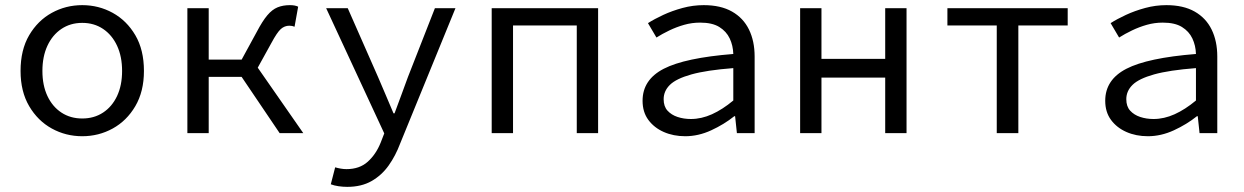

<svg xmlns="http://www.w3.org/2000/svg" viewBox="-20 -518 4840 747"><path d="M300 12Q236 12 181.5 -18Q127 -48 93.5 -105Q60 -162 60 -242Q60 -324 93.5 -381Q127 -438 181.5 -468Q236 -498 300 -498Q364 -498 418.5 -468Q473 -438 506.5 -381Q540 -324 540 -242Q540 -162 506.5 -105Q473 -48 418.5 -18Q364 12 300 12ZM300 -57Q346 -57 381 -80Q416 -103 435.5 -144.5Q455 -186 455 -242Q455 -298 435.5 -340Q416 -382 381 -405.5Q346 -429 300 -429Q254 -429 219 -405.5Q184 -382 164.5 -340Q145 -298 145 -242Q145 -186 164.5 -144.5Q184 -103 219 -80Q254 -57 300 -57Z M709 0V-486H792V-286H961L1160 0H1068L920 -219H792V0ZM973 -237 901 -251 979 -394Q1001 -436 1020 -458.5Q1039 -481 1060 -489.5Q1081 -498 1108 -498Q1128 -498 1140 -492L1126 -414Q1121 -416 1116.5 -417Q1112 -418 1106 -418Q1087 -418 1072.5 -405Q1058 -392 1036 -351Z M1331 209Q1314 209 1297 206.5Q1280 204 1267 199L1284 133Q1294 136 1305.5 138Q1317 140 1328 140Q1379 140 1411 111Q1443 82 1461 37L1475 1L1249 -486H1333L1451 -218Q1465 -186 1480.5 -149Q1496 -112 1511 -77H1515Q1528 -112 1541.5 -148.5Q1555 -185 1567 -218L1672 -486H1752L1537 40Q1519 88 1492 126Q1465 164 1425.5 186.5Q1386 209 1331 209Z M1893 0V-486H2307V0H2224V-419H1976V0Z M2646 12Q2600 12 2562.5 -4.5Q2525 -21 2502.5 -51.5Q2480 -82 2480 -126Q2480 -208 2562.5 -250.5Q2645 -293 2833 -308Q2832 -341 2819 -368.5Q2806 -396 2778.5 -413Q2751 -430 2704 -430Q2672 -430 2642 -421.5Q2612 -413 2584 -399.5Q2556 -386 2534 -372L2501 -428Q2526 -444 2560.5 -460Q2595 -476 2635.5 -487Q2676 -498 2718 -498Q2784 -498 2828 -473Q2872 -448 2894 -403Q2916 -358 2916 -298V0H2847L2840 -66H2837Q2797 -34 2747 -11Q2697 12 2646 12ZM2668 -55Q2709 -55 2750 -73.5Q2791 -92 2833 -127V-253Q2729 -245 2670 -228.5Q2611 -212 2586.5 -188Q2562 -164 2562 -132Q2562 -104 2577 -87.5Q2592 -71 2616 -63Q2640 -55 2668 -55Z M3093 0V-486H3176V-289H3424V-486H3507V0H3424V-216H3176V0Z M3858 0V-419H3666V-486H4134V-419H3942V0Z M4446 12Q4400 12 4362.5 -4.5Q4325 -21 4302.5 -51.5Q4280 -82 4280 -126Q4280 -208 4362.5 -250.5Q4445 -293 4633 -308Q4632 -341 4619 -368.5Q4606 -396 4578.5 -413Q4551 -430 4504 -430Q4472 -430 4442 -421.5Q4412 -413 4384 -399.5Q4356 -386 4334 -372L4301 -428Q4326 -444 4360.5 -460Q4395 -476 4435.5 -487Q4476 -498 4518 -498Q4584 -498 4628 -473Q4672 -448 4694 -403Q4716 -358 4716 -298V0H4647L4640 -66H4637Q4597 -34 4547 -11Q4497 12 4446 12ZM4468 -55Q4509 -55 4550 -73.5Q4591 -92 4633 -127V-253Q4529 -245 4470 -228.5Q4411 -212 4386.5 -188Q4362 -164 4362 -132Q4362 -104 4377 -87.5Q4392 -71 4416 -63Q4440 -55 4468 -55Z"/></svg>

Font: Source Code Variable
Style: Regular
Weight: 400
Monospace: yes
Designer: Paul D. Hunt, Teo Tuominen
Foundry: Adobe Systems Incorporated
Version: Version 1.010;hotconv 1.0.106;makeotfexe 2.5.65593